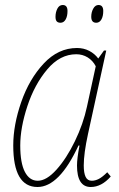

<svg xmlns="http://www.w3.org/2000/svg" viewBox="-20 -738 475 768"><path d="M33 -156Q33 -238 65 -330Q97 -422 155 -484Q213 -546 288 -546Q315 -546 337 -534.5Q359 -523 373 -504L396 -536H405L332 -202Q315 -124 315 -76Q315 -46 322.5 -30.5Q330 -15 347 -15Q361 -15 375.5 -22.5Q390 -30 409 -49L423 -32Q386 10 343 10Q288 10 288 -76Q288 -104 298 -156H294Q217 10 130 10Q33 10 33 -156ZM328 -312 363 -473Q351 -496 330.5 -508.5Q310 -521 285 -521Q220 -521 169 -460.5Q118 -400 89.5 -313.5Q61 -227 61 -156Q61 -86 79.5 -50.5Q98 -15 131 -15Q166 -15 206 -59.5Q246 -104 279.5 -173Q313 -242 328 -312ZM202 -671Q202 -689 209.5 -703.5Q217 -718 231 -718Q250 -718 250 -694Q250 -673 242.5 -660Q235 -647 222 -647Q212 -647 207 -652.5Q202 -658 202 -671ZM345 -671Q345 -689 353 -703.5Q361 -718 374 -718Q393 -718 393 -694Q393 -673 385.5 -660Q378 -647 365 -647Q345 -647 345 -671Z"/></svg>

Font: Noto Serif NarrowThin
Style: Italic
Weight: 250
Width: 4
Italic angle: -12°
Designer: Monotype Design Team
Foundry: Monotype Imaging Inc.
Version: Version 1.001